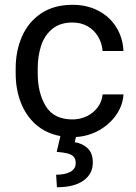

<svg xmlns="http://www.w3.org/2000/svg" viewBox="-20 -558 564 795"><path d="M404.8 -167H491.2Q488.8 -122.6 461.7 -83Q434.6 -43.5 390.4 -18.6Q346.2 6.3 294.4 9.3L289.6 30.8Q322.3 36.1 343.3 56.2Q364.3 76.2 364.3 115.2Q364.3 162.1 325.7 189.7Q287.1 217.3 215.8 217.3L212.4 165.5Q248.5 165.5 271 153.6Q293.5 141.6 293.5 117.2Q293.5 100.6 285.4 91.3Q277.3 82 260.7 77.6Q244.1 73.2 214.8 70.8L230 5.4Q169.4 -5.9 127.9 -43Q86.4 -80.1 65.7 -134.8Q44.9 -189.5 44.9 -253.9V-274.4Q44.9 -347.7 71.3 -407.5Q97.7 -467.3 150.6 -502.7Q203.6 -538.1 280.3 -538.1Q340.8 -538.1 387.9 -513.2Q435.1 -488.3 461.9 -444.6Q488.8 -400.9 491.2 -346.7H404.8Q402.3 -379.4 386.2 -406.5Q370.1 -433.6 342.8 -449.2Q315.4 -464.8 280.3 -464.8Q228 -464.8 195.8 -437.7Q163.6 -410.6 149.9 -367.9Q136.2 -325.2 136.2 -274.4V-253.9Q136.2 -172.9 169.7 -118.2Q203.1 -63.5 280.3 -63.5Q312 -63.5 339.6 -76.9Q367.2 -90.3 384.8 -114Q402.3 -137.7 404.8 -167Z"/></svg>

Font: Heebo
Style: Regular
Weight: 400
Designer: Oded Ezer
Foundry: Meir Sadan
Version: Version 2.001; ttfautohint (v1.5.14-ce02) -l 8 -r 50 -G 200 